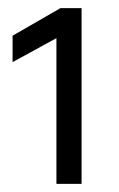

<svg xmlns="http://www.w3.org/2000/svg" viewBox="-20 -846 292 473"><path d="M181 -393H119V-752L11 -693V-758L129 -826H181Z"/></svg>

Font: Hind Siliguri Fixed
Style: Regular
Weight: 400
Designer: Jyotish Sonowal
Foundry: Indian Type Foundry
Version: Version 1.001;October 28, 2021;FontCreator 12.0.0.2565 64-bi